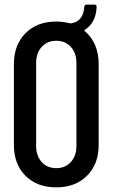

<svg xmlns="http://www.w3.org/2000/svg" viewBox="-20 -801 502 829"><path d="M346 -672Q342 -670 346 -667Q406 -615 406 -524V-175Q406 -92 355.5 -42Q305 8 223 8Q140 8 90 -42Q40 -92 40 -175V-524Q40 -607 90 -657.5Q140 -708 223 -708Q248 -708 280 -701Q281 -700 284 -700Q339 -706 344 -771Q344 -781 354 -781H388Q399 -781 397 -767Q393 -702 346 -672ZM310 -171V-529Q310 -572 286 -598.5Q262 -625 223 -625Q184 -625 160 -598.5Q136 -572 136 -529V-171Q136 -128 160 -101.5Q184 -75 223 -75Q262 -75 286 -101.5Q310 -128 310 -171Z"/></svg>

Font: Barlow Condensed Medium
Style: Regular
Weight: 500
Width: 3
Designer: Jeremy Tribby
Foundry: Tribby Type
Version: Version 1.422;hotconv 1.0.109;makeotfexe 2.5.65596